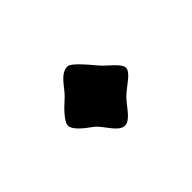

<svg xmlns="http://www.w3.org/2000/svg" viewBox="-43 -225 337 337"><g transform="rotate(-45 126.0 -56.5)"><path d="M54 -55C54 -45 68 -33 85 -21C98 -11 109 16 125 16C139 16 151 -7 163 -19C178 -33 198 -43 198 -55C198 -65 177 -80 168 -90C152 -109 135 -129 127 -129C108 -129 98 -106 85 -94C69 -80 54 -64 54 -55Z"/></g></svg>

Font: OFL Sorts Mill Goudy
Style: Regular
Weight: 500
Version: Version 003.000